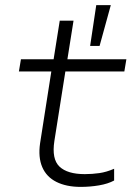

<svg xmlns="http://www.w3.org/2000/svg" viewBox="-20 -724 518 752"><path d="M296 8Q240 8 201 -11.5Q162 -31 145.5 -69.5Q129 -108 137 -163L181 -444H54L62 -492H190L214 -643H268L244 -492H475L467 -444H236L193 -172Q182 -101 213 -71.5Q244 -42 312 -42Q341 -42 369 -46Q397 -50 427 -63V-17Q403 -4 368 2Q333 8 296 8ZM333 -544 357 -704H414L370 -544Z"/></svg>

Font: Nunito Sans 7pt Expanded ExtraLight
Style: Italic
Weight: 250
Width: 7
Italic angle: -9°
Designer: Vernon Adams
Foundry: Vernon Adams
Version: Version 3.101;gftools[0.9.27]